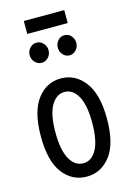

<svg xmlns="http://www.w3.org/2000/svg" viewBox="-120 -836 614 903"><g transform="rotate(-15 187.5 -384.0)"><path d="M188 8Q117 8 72 -51Q27 -110 27 -230Q27 -350 72 -410Q117 -470 188 -470Q258 -470 303.5 -410Q349 -350 349 -230Q349 -110 303.5 -51Q258 8 188 8ZM188 -57Q229 -57 253 -101Q277 -145 277 -231Q277 -318 252.5 -361Q228 -404 188 -404Q148 -404 123 -361Q98 -318 98 -231Q98 -145 122.5 -101Q147 -57 188 -57ZM121 -564Q102 -564 88.5 -578.5Q75 -593 75 -613Q75 -633 88.5 -647.5Q102 -662 121 -662Q140 -662 153.5 -647.5Q167 -633 167 -613Q167 -593 153.5 -578.5Q140 -564 121 -564ZM257 -564Q238 -564 225 -578.5Q212 -593 212 -613Q212 -633 225 -647.5Q238 -662 257 -662Q276 -662 289 -647.5Q302 -633 302 -613Q302 -593 288.5 -578.5Q275 -564 257 -564ZM90 -713V-776H287V-713Z"/></g></svg>

Font: Inconsolata Condensed Medium
Style: Regular
Weight: 500
Width: 3
Monospace: yes
Designer: Raph Levien, Cyreal, Brenton Simpson
Foundry: Raph Levien, Cyreal, Google
Version: Version 3.100; ttfautohint (v1.8.4.7-5d5b)